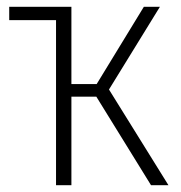

<svg xmlns="http://www.w3.org/2000/svg" viewBox="-20 -542 529 562"><path d="M299 -280 473 0H422L262 -259H189V0H144V-483H7V-522H189V-296H263L401 -522H448Z"/></svg>

Font: Fira Sans Condensed ExtraLight
Style: Regular
Weight: 275
Width: 3
Designer: Carrois Corporate & Edenspiekermann AG
Foundry: Carrois Corporate GbR & Edenspiekermann AG
Version: Version 4.203